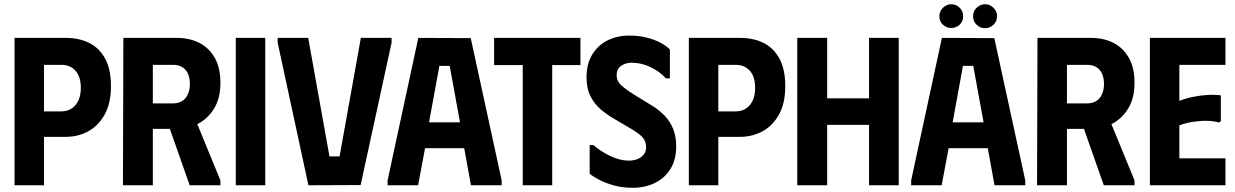

<svg xmlns="http://www.w3.org/2000/svg" viewBox="-20 -880 5868 912"><path d="M49 0V-700H292Q356 -700 404 -676Q452 -652 479.5 -601.5Q507 -551 507 -470Q507 -390 477.5 -336.5Q448 -283 399.5 -256.5Q351 -230 292 -230H189V0ZM189 -351H273Q300 -351 321 -365Q342 -379 353 -404Q364 -429 364 -463Q364 -497 353 -521.5Q342 -546 321 -559Q300 -572 273 -572H189Z M566 -700H706V0H564ZM820 -700Q880 -700 926.5 -676.5Q973 -653 1000 -605.5Q1027 -558 1027 -487Q1027 -414 997.5 -365.5Q968 -317 921.5 -292.5Q875 -268 822 -268H632V-700ZM704 -389H803Q827 -389 845 -400Q863 -411 872.5 -432.5Q882 -454 882 -481Q882 -510 872.5 -530.5Q863 -551 845 -561.5Q827 -572 803 -572H704ZM760 -344 894 -347 1027 -23V0H881Z M1100 -700H1240V0H1100Z M1299 -700H1444L1545 -137H1593L1694 -700H1840V-677L1693 -1L1445 0L1299 -677Z M1821 0V-23L1967 -700L2216 -699L2363 -23V0H2217L2185 -176H1999L1966 0ZM2018 -299H2165L2116 -567H2067Z M2737 -700V-571H2603V0H2463V-571H2327V-700Z M3192 -185Q3192 -123 3165.5 -79Q3139 -35 3092 -11.5Q3045 12 2984 12Q2936 12 2895 0.5Q2854 -11 2824.5 -27Q2795 -43 2781 -54V-191H2799Q2831 -162 2877.5 -139.5Q2924 -117 2967 -117Q2990 -117 3008.5 -124.5Q3027 -132 3038 -146Q3049 -160 3049 -180Q3049 -210 3031.5 -228.5Q3014 -247 2978 -268L2895 -317Q2864 -335 2834.5 -359.5Q2805 -384 2785.5 -421.5Q2766 -459 2766 -513Q2766 -577 2793.5 -621.5Q2821 -666 2866.5 -688.5Q2912 -711 2969 -711Q3013 -711 3049.5 -702Q3086 -693 3114.5 -678.5Q3143 -664 3162 -645V-508H3143Q3113 -541 3069.5 -561.5Q3026 -582 2981 -582Q2951 -582 2930 -567Q2909 -552 2909 -523Q2909 -494 2933 -473Q2957 -452 2996 -428L3079 -377Q3113 -356 3138 -329.5Q3163 -303 3177.5 -268Q3192 -233 3192 -185Z M3252 0V-700H3495Q3559 -700 3607 -676Q3655 -652 3682.5 -601.5Q3710 -551 3710 -470Q3710 -390 3680.5 -336.5Q3651 -283 3602.5 -256.5Q3554 -230 3495 -230H3392V0ZM3392 -351H3476Q3503 -351 3524 -365Q3545 -379 3556 -404Q3567 -429 3567 -463Q3567 -497 3556 -521.5Q3545 -546 3524 -559Q3503 -572 3476 -572H3392Z M4108 -700H4249V0H4108V-287H3909V0H3767V-700H3909V-413H4108Z M4308 0V-23L4454 -700L4703 -699L4850 -23V0H4704L4672 -176H4486L4453 0ZM4505 -299H4652L4603 -567H4554ZM4499 -747Q4476 -747 4459 -762.5Q4442 -778 4442 -804Q4442 -827 4459.5 -843.5Q4477 -860 4499 -860Q4521 -860 4538 -843.5Q4555 -827 4555 -804Q4555 -778 4538 -762.5Q4521 -747 4499 -747ZM4659 -746Q4637 -746 4619.5 -762Q4602 -778 4602 -803Q4602 -827 4619.5 -843.5Q4637 -860 4659 -860Q4681 -860 4698.5 -843.5Q4716 -827 4716 -803Q4716 -778 4698.5 -762Q4681 -746 4659 -746Z M4908 -700H5048V0H4906ZM5162 -700Q5222 -700 5268.5 -676.5Q5315 -653 5342 -605.5Q5369 -558 5369 -487Q5369 -414 5339.5 -365.5Q5310 -317 5263.5 -292.5Q5217 -268 5164 -268H4974V-700ZM5046 -389H5145Q5169 -389 5187 -400Q5205 -411 5214.5 -432.5Q5224 -454 5224 -481Q5224 -510 5214.5 -530.5Q5205 -551 5187 -561.5Q5169 -572 5145 -572H5046ZM5102 -344 5236 -347 5369 -23V0H5223Z M5801 -700V-572H5582V-401Q5613 -413 5647.5 -420Q5682 -427 5716 -429Q5750 -431 5779 -427V-304L5770 -298Q5747 -305 5716.5 -306Q5686 -307 5651 -302Q5616 -297 5582 -285V-128H5801V0H5442V-700Z"/></svg>

Font: Phudu Light SemiBold
Style: Regular
Weight: 600
Version: Version 1.005;gftools[0.9.23]